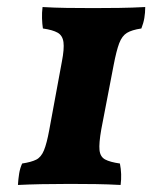

<svg xmlns="http://www.w3.org/2000/svg" viewBox="-20 -523 454 546"><path d="M31 3Q32 -14 34.5 -29.5Q37 -45 43 -58Q69 -62 83 -69Q97 -76 105 -95.5Q113 -115 120 -153L156 -348Q163 -384 160.5 -403Q158 -422 144 -430Q130 -438 102 -442Q100 -455 99.5 -471Q99 -487 101 -503Q134 -501 169.5 -500.5Q205 -500 245 -500Q281 -500 318.5 -500.5Q356 -501 393 -503Q393 -487 390.5 -472Q388 -457 382 -442Q355 -438 341 -429.5Q327 -421 319 -400Q311 -379 303 -337L268 -155Q261 -115 263 -96Q265 -77 279 -69.5Q293 -62 321 -58Q327 -28 323 3Q286 1 252 0.5Q218 0 178 0Q90 0 31 3Z"/></svg>

Font: Vollkorn
Style: Bold Italic
Weight: 700
Italic angle: -11°
Designer: Friedrich Althausen
Foundry: Friedrich Althausen
Version: Version 5.000; ttfautohint (v1.8.3)